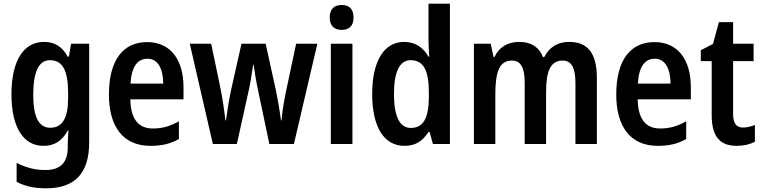

<svg xmlns="http://www.w3.org/2000/svg" viewBox="-20 -780 4127 1040"><path d="M218 -553C108 -553 42 -451 42 -269C42 -90 107 10 215 10C276 10 316 -17 347 -73H351C349 -48 347 -16 347 4V18C347 104 304 141 226 141C172 141 122 129 70 102V205C116 229 166 240 229 240C392 240 463 152 463 -9V-543H365L353 -473H347C316 -529 275 -553 218 -553ZM250 -454C319 -454 349 -399 349 -274V-249C349 -140 318 -88 252 -88C191 -88 160 -145 160 -267C160 -390 190 -454 250 -454Z M777 -552C645 -552 570 -452 570 -268C570 -96 645 10 795 10C856 10 904 -1 949 -27V-123C901 -96 859 -84 808 -84C728 -84 688 -137 686 -242H974V-308C974 -456 904 -552 777 -552ZM779 -462C836 -462 864 -406 864 -327H687C692 -419 725 -462 779 -462Z M1378 -290 1439 0H1572L1699 -543H1584L1528 -279C1517 -226 1508 -168 1505 -128H1502C1495 -183 1484 -245 1474 -293L1419 -543H1288L1232 -294C1220 -238 1210 -174 1204 -128H1201C1195 -182 1185 -249 1174 -303L1124 -543H1008L1133 0H1263L1327 -289C1337 -332 1345 -388 1351 -428H1354C1359 -391 1368 -335 1378 -290Z M1831 -753C1790 -753 1766 -731 1766 -685C1766 -640 1791 -618 1831 -618C1871 -618 1895 -640 1895 -685C1895 -731 1872 -753 1831 -753ZM1889 -543H1772V0H1889Z M2171 10C2232 10 2270 -17 2301 -65H2307L2325 0H2417V-760H2301V-563C2301 -539 2303 -506 2305 -473H2301C2272 -524 2228 -553 2169 -553C2062 -553 1996 -452 1996 -271C1996 -90 2061 10 2171 10ZM2205 -87C2145 -87 2114 -149 2114 -271C2114 -389 2144 -454 2204 -454C2275 -454 2303 -397 2303 -279V-252C2302 -140 2273 -87 2205 -87Z M3063 -553C3001 -553 2956 -525 2928 -471H2921C2903 -520 2861 -553 2793 -553C2731 -553 2683 -525 2659 -472H2653L2638 -543H2547V0H2663V-267C2663 -385 2682 -452 2753 -452C2800 -452 2822 -416 2822 -331V0H2938V-283C2938 -395 2962 -452 3028 -452C3074 -452 3097 -415 3097 -330V0H3213V-358C3213 -491 3164 -553 3063 -553Z M3525 -552C3393 -552 3318 -452 3318 -268C3318 -96 3393 10 3543 10C3604 10 3652 -1 3697 -27V-123C3649 -96 3607 -84 3556 -84C3476 -84 3436 -137 3434 -242H3722V-308C3722 -456 3652 -552 3525 -552ZM3527 -462C3584 -462 3612 -406 3612 -327H3435C3440 -419 3473 -462 3527 -462Z M4005 -89C3968 -89 3951 -113 3951 -163V-449H4062V-543H3951V-660H3874L3842 -542L3776 -508V-449H3835V-156C3835 -38 3882 10 3970 10C4009 10 4042 2 4069 -12V-103C4048 -95 4025 -89 4005 -89Z"/></svg>

Font: Noto Sans Lao Condensed SemiBold
Style: Regular
Weight: 600
Width: 3
Designer: Monotype Design Team
Foundry: Monotype Imaging Inc.
Version: Version 2.003